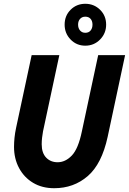

<svg xmlns="http://www.w3.org/2000/svg" viewBox="-20 -981 680 1013"><path d="M54 -206Q54 -229 56.5 -254Q59 -279 65 -307L147 -690H293L207 -288Q204 -272 202 -254.5Q200 -237 200 -220Q200 -174 223.5 -149.5Q247 -125 284 -125Q325 -125 359 -160.5Q393 -196 412 -288L498 -690H640L548 -259Q517 -116 443 -52Q369 12 266 12Q202 12 154.5 -16.5Q107 -45 80.5 -94.5Q54 -144 54 -206ZM321 -851Q321 -898 352.5 -929.5Q384 -961 430 -961Q476 -961 508 -929.5Q540 -898 540 -851Q540 -805 508 -772.5Q476 -740 430 -740Q384 -740 352.5 -772.5Q321 -805 321 -851ZM392 -851Q392 -832 402.5 -820Q413 -808 430 -808Q448 -808 458 -820Q468 -832 468 -851Q468 -870 458 -881.5Q448 -893 430 -893Q413 -893 402.5 -881.5Q392 -870 392 -851Z"/></svg>

Font: Radio Canada Condensed
Style: Bold Italic
Weight: 700
Width: 3
Italic angle: -12°
Designer: Charles Daoud, Etienne Aubert Bonn, Alexandre Saumier Demers, Jacques Le Bailly
Foundry: Radio-Canada
Version: Version 2.104; ttfautohint (v1.8.4.7-5d5b);gftools[0.9.28.de